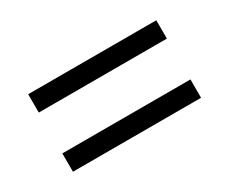

<svg xmlns="http://www.w3.org/2000/svg" viewBox="-55 -638 671 562"><g transform="rotate(-30 280.5 -357.0)"><path d="M64 -426V-488H497V-426ZM64 -226V-288H497V-226Z"/></g></svg>

Font: Noto Serif Khmer Medium
Style: Regular
Weight: 500
Version: Version 2.003